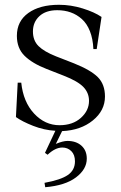

<svg xmlns="http://www.w3.org/2000/svg" viewBox="-20 -531 500 794"><path d="M399.9 -460.9 379.9 -328.1H366.2Q364.3 -370.6 351.8 -402.1Q339.4 -433.6 318.6 -452.1Q297.9 -470.7 272.5 -479.7Q247.1 -488.8 216.8 -488.8Q169.4 -488.8 142.8 -464.1Q116.2 -439.5 116.2 -400.9Q116.2 -363.3 139.4 -340.3Q162.6 -317.4 211.9 -297.9L286.1 -269Q355.5 -241.2 384.8 -211.7Q414.1 -182.1 414.1 -131.8Q414.1 -73.7 364 -33Q314 7.8 236.8 11.2L210.9 64Q240.7 51.8 258.8 51.8Q294.9 51.8 316.9 71.5Q338.9 91.3 338.9 125Q338.9 168.9 294.2 202.6Q249.5 236.3 167 243.2L164.1 225.1Q231.4 212.9 260.7 192.6Q290 172.4 290 136.2Q290 108.9 274.9 94Q259.8 79.1 237.8 79.1Q208.5 79.1 176.8 108.9L166 101.1L209 9.8Q162.6 7.3 117.2 -10.5Q71.8 -28.3 45.9 -46.9L53.2 -189H67.9Q76.2 -109.4 121.1 -61.3Q166 -13.2 226.1 -13.2Q280.8 -13.2 314.5 -43.5Q348.1 -73.7 348.1 -113.8Q348.1 -147 325 -171.1Q301.8 -195.3 244.1 -217.8L171.9 -246.1Q113.3 -269 81.5 -300.3Q49.8 -331.5 49.8 -382.8Q49.8 -443.4 97.2 -477.3Q144.5 -511.2 224.1 -511.2Q272.9 -511.2 321.8 -496.1Q370.6 -481 399.9 -460.9Z"/></svg>

Font: Ortica Linear Light
Style: Regular
Weight: 300
Designer: Benedetta Bovani
Foundry: Collletttivo
Version: Version 2.000;Glyphs 3.1.2 (3151)